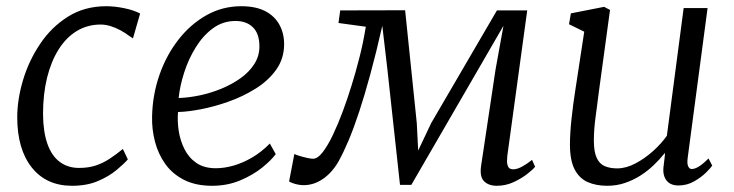

<svg xmlns="http://www.w3.org/2000/svg" viewBox="-20 -588 2364 618"><path d="M212 10Q129 10 82.2 -49Q35.5 -108 35.5 -210.5Q35.5 -267.5 54 -329.8Q72.5 -392 108.8 -446.2Q145 -500.5 198.5 -534.2Q252 -568 322 -568Q348.5 -568 379.2 -561.8Q410 -555.5 431 -544.5L408 -464.5L396.5 -472Q383.5 -482 367.8 -490.5Q352 -499 335.8 -504Q319.5 -509 304 -509Q261.5 -509 227.2 -488.2Q193 -467.5 168.8 -429Q144.5 -390.5 131.5 -337.8Q118.5 -285 118.5 -221Q119 -163 132.8 -124.5Q146.5 -86 172.5 -66.8Q198.5 -47.5 234.5 -47.5Q264.5 -47.5 288 -55.2Q311.5 -63 332.5 -76.8Q353.5 -90.5 375.5 -108.5L391.5 -75Q379.5 -61 355.2 -40.8Q331 -20.5 295.2 -5.2Q259.5 10 212 10Z M867.5 -92Q853.5 -72.5 823.8 -48.5Q794 -24.5 752.8 -7.2Q711.5 10 663 10Q610 10 572.5 -9Q535 -28 512 -60.2Q489 -92.5 478.8 -132.2Q468.5 -172 469.5 -213Q471 -283 493.2 -346.8Q515.5 -410.5 554.2 -460.2Q593 -510 644.5 -539Q696 -568 756.5 -568Q803.5 -568 834 -552Q864.5 -536 879.5 -508.2Q894.5 -480.5 894.5 -446Q894.5 -399.5 869.2 -364Q844 -328.5 803.2 -303Q762.5 -277.5 716 -261Q669.5 -244.5 626 -236.2Q582.5 -228 553 -227.5Q550.5 -198.5 555.2 -167Q560 -135.5 573.8 -108Q587.5 -80.5 612.2 -63.5Q637 -46.5 674.5 -46.5Q702 -46.5 731.8 -55Q761.5 -63.5 791.5 -81Q821.5 -98.5 848.5 -126ZM738 -520.5Q697.5 -520.5 665.2 -496.8Q633 -473 609.8 -435.2Q586.5 -397.5 572.8 -354.5Q559 -311.5 555 -272.5Q587 -273.5 622.8 -281Q658.5 -288.5 692.5 -302.5Q726.5 -316.5 754.2 -336.2Q782 -356 798.5 -381.8Q815 -407.5 815 -438.5Q815 -479.5 794.2 -500Q773.5 -520.5 738 -520.5Z M1579 10Q1553 10 1538.2 -4.5Q1523.5 -19 1528.5 -54L1575 -364L1600.5 -505L1519.5 -365L1304 7H1267.5L1226.5 -368.5L1210.5 -505Q1191 -418.5 1172.2 -349.8Q1153.5 -281 1136 -228Q1118.5 -175 1102 -136Q1085.5 -97 1070.5 -70Q1050 -33.5 1020.5 -12.8Q991 8 957 8Q948 8 938.2 6Q928.5 4 920.8 1Q913 -2 910.5 -4L927.5 -92.5Q930 -90.5 942 -86.8Q954 -83 967.5 -80Q981 -77 987.5 -77Q1002.5 -77 1019 -98.5Q1035.5 -120 1052 -154.8Q1068.5 -189.5 1083.8 -230.8Q1099 -272 1111 -311Q1117.5 -331.5 1123.8 -353.8Q1130 -376 1136.2 -400Q1142.5 -424 1147.8 -449.5Q1153 -475 1157.5 -502L1069.5 -514L1075 -554.5L1284 -555L1321.5 -192L1326 -103.5L1368 -192L1579.5 -554.5H1677L1613 -87Q1612.5 -81.5 1612 -71Q1611.5 -60.5 1615.5 -51.8Q1619.5 -43 1632 -43Q1644.5 -43 1661 -52Q1677.5 -61 1692.5 -73.5L1702.5 -51Q1697.5 -44.5 1679.2 -29.8Q1661 -15 1634.8 -2.5Q1608.5 10 1579 10Z M1934.5 10Q1898.5 10 1871.5 -2Q1844.5 -14 1829.5 -43Q1814.5 -72 1814.5 -123Q1814.5 -140.5 1815.8 -161.2Q1817 -182 1819.5 -205Q1822 -228 1825 -251.2Q1828 -274.5 1831.5 -296L1860.5 -486L1811.5 -510L1817.5 -545L1924.5 -566L1943.5 -556L1907.5 -292Q1905 -270.5 1902.2 -250.5Q1899.5 -230.5 1897 -211.5Q1894.5 -192.5 1893 -173.8Q1891.5 -155 1891.5 -136Q1891.5 -99 1900.8 -79.5Q1910 -60 1927 -53Q1944 -46 1966.5 -46Q1995 -46 2025 -61.8Q2055 -77.5 2081.8 -101.5Q2108.5 -125.5 2126.5 -151L2180.5 -562H2257.5L2193.5 -80Q2191 -61.5 2195 -52.8Q2199 -44 2206.5 -44Q2216.5 -44 2229.5 -52Q2242.5 -60 2260.5 -78L2272.5 -55Q2268.5 -48.5 2253 -33Q2237.5 -17.5 2214.2 -4.2Q2191 9 2163.5 9Q2136.5 9 2124 -9Q2111.5 -27 2116.5 -57Q2116.5 -58.5 2117 -62.5Q2117.5 -66.5 2118.2 -72Q2119 -77.5 2119.5 -83.2Q2120 -89 2120.5 -94L2119.5 -95Q2104 -75.5 2084.5 -56.8Q2065 -38 2041.5 -23Q2018 -8 1991.2 1Q1964.5 10 1934.5 10Z"/></svg>

Font: Merriweather Light
Style: Italic
Weight: 300
Italic angle: -7.8°
Designer: Eben Sorkin
Foundry: Eben Sorkin
Version: Version 2.101